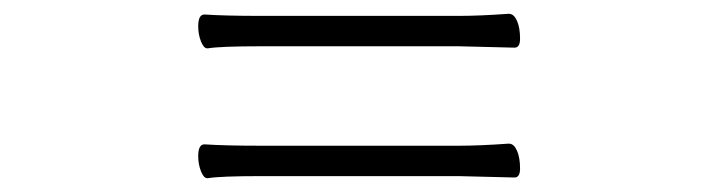

<svg xmlns="http://www.w3.org/2000/svg" viewBox="-20 -532 1040 278"><path d="M645 -509Q674 -509 716 -512H717Q724 -512 728.5 -502Q733 -492 733 -476Q733 -463 725 -463L644 -465H357Q299 -465 281 -462H280Q275 -462 271 -472Q267 -482 267 -494Q267 -511 276 -511Q306 -509 358 -509ZM645 -321Q674 -321 716 -324H717Q724 -324 728.5 -314Q733 -304 733 -288Q733 -275 725 -275L644 -277H357Q299 -277 281 -274H280Q275 -274 271 -284Q267 -294 267 -306Q267 -323 276 -323Q306 -321 358 -321Z"/></svg>

Font: Moon Stars Kai T HW Light
Style: Regular
Weight: 300
Designer: GuiWonder
Version: Version 1.101